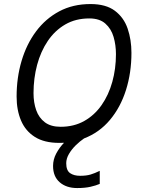

<svg xmlns="http://www.w3.org/2000/svg" viewBox="-20 -680 717 948"><path d="M272.5 25.5Q198.5 25.5 152 -4Q105.5 -33.5 83.8 -85Q62 -136.5 62 -203Q62 -296.5 86.5 -379.2Q111 -462 158 -525Q205 -588 272.5 -624Q340 -660 427 -660Q503 -660 547.2 -626.8Q591.5 -593.5 610.2 -538.8Q629 -484 629 -419Q629 -321 602 -235.5Q575 -150 522.8 -87.8Q470.5 -25.5 395 3.5Q374.5 17.5 354.2 37.2Q334 57 320.5 80Q307 103 307 126Q307 161.5 326 174.8Q345 188 375.5 188Q406 188 427 181.8Q448 175.5 472.5 163.5V228Q454 236 427 242.2Q400 248.5 361 248.5Q307.5 248.5 274.8 220Q242 191.5 242 139.5Q242 107.5 257.5 78.2Q273 49 296 25Q284.5 25.5 272.5 25.5ZM279.5 -54Q345 -54 395.8 -82.5Q446.5 -111 481.5 -161Q516.5 -211 534.5 -275.8Q552.5 -340.5 552.5 -412.5Q552.5 -457.5 540.8 -497.8Q529 -538 500.2 -563.5Q471.5 -589 421 -589Q353.5 -589 302.2 -559.2Q251 -529.5 216 -477.8Q181 -426 163.2 -359.5Q145.5 -293 145.5 -220Q145.5 -173.5 158.8 -136Q172 -98.5 201.5 -76.2Q231 -54 279.5 -54Z"/></svg>

Font: Grandstander Light
Style: Italic
Weight: 300
Italic angle: -15°
Designer: Tyler Finck
Foundry: Etcetera Type Co
Version: Version 1.200; ttfautohint (v1.8.3)